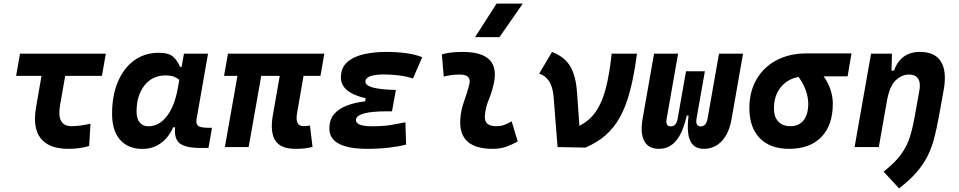

<svg xmlns="http://www.w3.org/2000/svg" viewBox="-20 -815 5313 1064"><path d="M359.9 9.8Q251 9.8 205.6 -48.3Q160.2 -106.4 179.7 -219.7L210 -394.5H69.3L90.8 -517.6H566.4L544.9 -394.5H341.3L313 -232.9Q292 -115.7 377 -115.7Q418.9 -115.7 481.4 -129.4L474.1 -5.9Q421.4 9.8 359.9 9.8Z M986.3 -444.3 999.5 -517.6H1132.8L1069.3 -154.8Q1064.9 -129.4 1077.6 -118.2Q1090.3 -106.9 1136.2 -106.9H1154.8L1135.3 4.9H1090.8Q1007.3 4.9 975.6 -21Q943.8 -46.9 950.7 -109.4H939.5Q914.1 -51.8 870.1 -20.8Q826.2 10.3 770 10.3Q689.5 10.3 645.3 -40.5Q601.1 -91.3 601.1 -184.1Q601.1 -285.6 633.3 -361.8Q665.5 -438 723.6 -480.2Q781.7 -522.5 858.9 -522.5Q914.6 -522.5 939.2 -500.7Q963.9 -479 977.5 -444.3ZM896.5 -397Q824.7 -397 780.8 -341.8Q736.8 -286.6 736.8 -196.3Q736.8 -157.7 753.9 -136.5Q771 -115.2 801.8 -115.2Q860.8 -115.2 904.1 -170.4Q947.3 -225.6 965.3 -325.7L973.6 -371.6Q961.9 -382.8 944.3 -389.9Q926.8 -397 896.5 -397Z M1616.7 9.8Q1535.6 9.8 1505.6 -35.9Q1475.6 -81.5 1492.2 -178.2L1530.3 -394.5H1427.7L1357.9 0H1226.1L1295.9 -394.5H1221.7L1243.2 -517.6H1777.3L1755.9 -394.5H1662.1L1626 -186.5Q1613.8 -115.7 1663.1 -115.7Q1670.4 -115.7 1678.7 -116.7Q1687 -117.7 1697.8 -119.6L1711.9 -1Q1686.5 5.4 1667 7.6Q1647.5 9.8 1616.7 9.8Z M2016.1 9.8Q1805.2 9.8 1805.2 -103Q1805.2 -151.9 1831.5 -182.6Q1857.9 -213.4 1902.8 -230.2Q1947.8 -247.1 2003.4 -253.4L2006.3 -270.5Q1869.1 -302.2 1869.1 -385.3Q1869.1 -439.5 1904.1 -470.5Q1939 -501.5 1995.8 -514.4Q2052.7 -527.3 2118.7 -527.3Q2247.6 -527.3 2319.8 -498L2268.6 -379.9Q2201.2 -402.3 2107.4 -402.3Q2059.6 -402.3 2032.2 -392.6Q2004.9 -382.8 2004.9 -362.3Q2004.9 -341.8 2045.2 -330.3Q2085.4 -318.8 2173.8 -316.4L2152.3 -198.2H2127Q1952.6 -198.2 1952.6 -149.4Q1952.6 -115.2 2042 -115.2Q2105.5 -115.2 2148.9 -122.8Q2192.4 -130.4 2226.6 -137.2L2230.5 -13.7Q2188 -2.9 2134 3.4Q2080.1 9.8 2016.1 9.8Z M2815.4 -142.6 2849.1 -31.2Q2819.3 -14.2 2786.1 -2.2Q2752.9 9.8 2710 9.8Q2520.5 9.8 2530.8 -153.3Q2534.2 -205.6 2551.8 -253.9Q2569.3 -302.2 2580.1 -345.2Q2595.2 -401.9 2528.3 -401.9Q2481.9 -401.9 2439 -390.6L2428.7 -513.7Q2457.5 -522 2486.3 -524.7Q2515.1 -527.3 2543.9 -527.3Q2759.3 -527.3 2714.8 -345.2Q2703.6 -297.4 2687 -258.3Q2670.4 -219.2 2667 -172.4Q2663.1 -115.7 2729 -115.7Q2753.4 -115.7 2771.7 -121.8Q2790 -127.9 2815.4 -142.6ZM2612.8 -609.4 2731.9 -794.9H2877L2748 -609.4Z M3069.8 0 3048.3 -274.4Q3043.5 -335.4 3021.7 -366.7Q3000 -397.9 2967.8 -406.7L3039.1 -527.3Q3079.6 -511.7 3108.9 -485.8Q3138.2 -460 3155.8 -415Q3173.3 -370.1 3178.2 -296.9L3190.9 -117.7Q3245.1 -145 3280.3 -194.3Q3315.4 -243.7 3336.4 -322.8Q3357.4 -401.9 3369.6 -517.6H3509.8Q3494.6 -400.4 3472.2 -314.2Q3449.7 -228 3416.3 -167.2Q3382.8 -106.4 3335.7 -65.4Q3288.6 -24.4 3224.1 2.9Z M3879.4 9.8Q3826.7 9.8 3805.4 -33.9Q3784.2 -77.6 3795.9 -174.3H3785.6Q3763.7 -77.6 3725.8 -33.9Q3688 9.8 3632.3 9.8Q3573.2 9.8 3550.3 -33.4Q3527.3 -76.7 3541 -156.2L3604.5 -517.6H3737.8L3674.3 -156.2Q3666.5 -114.7 3697.3 -114.7Q3712.4 -114.7 3721.9 -125Q3731.4 -135.3 3735.8 -159.7L3738.3 -174.3L3781.7 -419.9H3886.2L3846.2 -193.4L3840.3 -159.7Q3835.9 -135.3 3842.3 -125Q3848.6 -114.7 3863.8 -114.7Q3893.1 -114.7 3900.9 -156.2L3964.4 -517.6H4097.7L4034.2 -156.2Q4020.5 -76.7 3980.2 -33.4Q3939.9 9.8 3879.4 9.8Z M4353 9.8Q4248 9.8 4190.4 -49.3Q4132.8 -108.4 4132.8 -215.8Q4132.8 -307.1 4172.4 -375.2Q4211.9 -443.4 4283.2 -481.2Q4354.5 -519 4449.7 -519H4698.7L4677.2 -392.1H4544.4Q4570.3 -355.5 4582.8 -316.9Q4595.2 -278.3 4595.2 -240.2Q4595.2 -121.1 4531.7 -55.7Q4468.3 9.8 4353 9.8ZM4405.3 -388.7Q4342.8 -377 4305.9 -330.6Q4269 -284.2 4269 -213.9Q4269 -167.5 4293 -141.6Q4316.9 -115.7 4360.4 -115.7Q4407.7 -115.7 4433.3 -148.4Q4459 -181.2 4459 -240.2Q4459 -273.9 4446 -312.3Q4433.1 -350.6 4405.3 -388.7Z M4715.8 0 4807.1 -517.6H4922.9L4920.4 -423.8H4934.6Q4951.2 -473.1 4987.3 -500.2Q5023.4 -527.3 5078.1 -527.3Q5161.1 -527.3 5194.6 -473.4Q5228 -419.4 5209.5 -315.4L5182.1 -164.6Q5170.4 -100.1 5156.5 -47.4Q5142.6 5.4 5119.6 51Q5096.7 96.7 5059.1 139.9Q5021.5 183.1 4962.4 229L4876.5 136.2Q4940.9 85.4 4973.6 40Q5006.3 -5.4 5021.7 -54.4Q5037.1 -103.5 5047.9 -163.6L5074.7 -312.5Q5083 -356.4 5067.6 -379.2Q5052.2 -401.9 5018.1 -401.9Q4976.6 -401.9 4942.4 -368.7Q4908.2 -335.4 4894 -249.5V-250.5L4850.1 0Z"/></svg>

Font: Cascadia Mono
Style: Bold Italic
Weight: 700
Italic angle: -10°
Monospace: yes
Designer: Aaron Bell
Foundry: Saja Typeworks
Version: Version 2404.023; ttfautohint (v1.8.4)